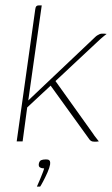

<svg xmlns="http://www.w3.org/2000/svg" viewBox="-20 -525 416 713"><path d="M42 0 111 -491Q112 -499 115 -502Q118 -505 124 -505H135L85 -152L333 -387Q337 -391 341 -393.5Q345 -396 349.5 -398Q354 -400 358 -400Q363 -400 367.5 -400Q372 -400 376 -399Q373 -397 367 -392Q361 -387 354 -381Q347 -375 341 -369L186 -224L326 -28Q331 -20 336.5 -13.5Q342 -7 347 0Q343 1 338.5 1Q334 1 329 1Q322 1 317.5 -2Q313 -5 308 -13L168 -207L81 -126L64 0ZM117 168Q123 155 128.5 141.5Q134 128 138.5 116.5Q143 105 144 100Q143 100 142 100Q141 100 140 100Q135 100 129 97Q123 94 124 84Q126 73 132.5 70Q139 67 150 67Q157 67 160.5 68.5Q164 70 165.5 74Q167 78 166 86Q164 98 156 116Q148 134 140 149Q132 164 129 168Z"/></svg>

Font: Genos Thin
Style: Italic
Weight: 100
Italic angle: -8°
Designer: Robert E. Leuschke
Foundry: Robert E. Leuschke
Version: Version 1.010